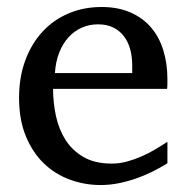

<svg xmlns="http://www.w3.org/2000/svg" viewBox="-20 -514 530 546"><path d="M456.1 -49.8Q435.1 -36.6 412.4 -25.4Q389.6 -14.2 365.5 -5.9Q341.3 2.4 316.4 7.3Q291.5 12.2 266.1 12.2Q220.7 12.2 178.7 -3.2Q136.7 -18.6 104.7 -49.3Q72.8 -80.1 53.5 -126.7Q34.2 -173.3 34.2 -235.8Q34.2 -294.4 51.8 -342Q69.3 -389.6 100.6 -423.6Q131.8 -457.5 174.8 -475.8Q217.8 -494.1 269 -494.1Q315.4 -494.1 350.6 -478.8Q385.7 -463.4 409.2 -436.3Q432.6 -409.2 444.3 -371.3Q456.1 -333.5 456.1 -289.1V-275.9Q456.1 -268.1 455.1 -261.2H130.9Q130.9 -223.1 138.9 -185.1Q147 -147 166 -116.7Q185.1 -86.4 217.3 -67.6Q249.5 -48.8 297.9 -48.8Q319.3 -48.8 340.3 -54.4Q361.3 -60.1 381.6 -68.8Q401.9 -77.6 420.4 -88.6Q439 -99.6 456.1 -110.8ZM356 -328.1Q356 -353 350.1 -374.3Q344.2 -395.5 332.3 -411.1Q320.3 -426.8 302 -435.8Q283.7 -444.8 258.8 -444.8Q233.9 -444.8 212.4 -435.3Q190.9 -425.8 174.6 -407.7Q158.2 -389.6 148.2 -364Q138.2 -338.4 136.2 -306.2H356Z"/></svg>

Font: Charis SIL CyrE
Style: Regular
Weight: 400
Foundry: SIL International
Version: Version 5.000